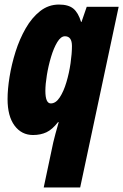

<svg xmlns="http://www.w3.org/2000/svg" viewBox="-20 -583 541 843"><path d="M171.9 240.2 213.9 42Q216.8 29.3 223.4 4.6Q230 -20 237.8 -46.9H234.9Q209.5 -14.2 183.8 -2.2Q158.2 9.8 125 9.8Q74.7 9.8 43.9 -31.5Q13.2 -72.8 13.2 -147.9Q13.2 -191.4 22 -245.8Q30.8 -300.3 48.3 -356Q65.9 -411.6 92.8 -458.5Q119.6 -505.4 156.2 -534.2Q192.9 -563 238.8 -563Q280.3 -563 302 -545.2Q323.7 -527.3 335.9 -486.8H337.9L360.8 -553.2H501L332 240.2ZM203.1 -128.9Q225.1 -128.9 242.4 -155.5Q259.8 -182.1 271.7 -222.4Q283.7 -262.7 289.8 -305.4Q295.9 -348.1 295.9 -380.9Q295.9 -423.8 265.1 -423.8Q247.1 -423.8 231.4 -397.9Q215.8 -372.1 204.1 -333Q192.4 -293.9 185.8 -253.4Q179.2 -212.9 179.2 -184.1Q179.2 -128.9 203.1 -128.9Z"/></svg>

Font: Open Sans Condensed ExtraBold
Style: Italic
Weight: 800
Width: 3
Italic angle: -12°
Designer: Monotype Design Team
Foundry: Monotype Imaging Inc.
Version: Version 3.003; ttfautohint (v1.8.4)